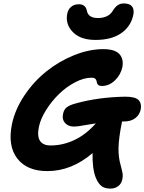

<svg xmlns="http://www.w3.org/2000/svg" viewBox="-20 -1006 850 1130"><path d="M542 -771Q457 -771 412.4 -813.7Q367.7 -856.4 374 -914.1Q377.4 -947.3 396.5 -964.1Q415.5 -981 443.8 -981Q483.9 -981 491.2 -942.9Q499.5 -899.9 556.2 -899.9Q618.2 -899.9 644 -942.9Q657.7 -964.8 672.6 -975.3Q687.5 -985.8 709 -985.8Q745.6 -985.8 759 -965.1Q772.5 -944.3 762.2 -908.2Q745.6 -845.2 689.5 -808.1Q633.3 -771 542 -771ZM414.1 -261.2Q381.3 -261.2 362.5 -282.5Q343.8 -303.7 351.1 -335.9Q355.5 -359.9 372.1 -373.8Q388.7 -387.7 428.2 -397.9Q558.6 -434.1 716.8 -437Q776.9 -437 795.9 -416.7Q814.9 -396.5 808.1 -361.8Q801.8 -330.6 776.4 -310.8Q751 -291 709 -291H698.2Q678.7 -193.8 677.5 -136.2Q676.3 -78.6 690.9 -30.8Q700.2 4.9 701.9 17.6Q703.6 30.3 700.2 47.9Q695.3 74.7 676 89.4Q656.7 104 628.9 104Q595.7 104 576.4 88.4Q557.1 72.8 543 38.1Q522.5 -16.1 524.9 -105Q400.9 1 258.8 1Q139.2 1 82 -72.8Q24.9 -146.5 49.8 -272.9Q67.9 -360.8 123 -443.4Q178.2 -525.9 252.4 -585.4Q326.7 -645 415.5 -680.9Q504.4 -716.8 587.9 -716.8Q655.8 -716.8 682.4 -688Q709 -659.2 700.2 -610.8Q689.9 -564.5 655.8 -532.2Q621.6 -500 580.1 -500Q566.4 -500 559.6 -505.1Q552.7 -510.3 551 -517.3Q549.3 -524.4 547.6 -531.5Q545.9 -538.6 539.1 -543.7Q532.2 -548.8 519 -548.8Q473.6 -548.8 421.6 -521.5Q369.6 -494.1 326.7 -452.1Q283.7 -410.2 251.2 -358.4Q218.8 -306.6 209 -259.8Q186.5 -149.9 278.8 -149.9Q349.6 -149.9 417.7 -181.9Q485.8 -213.9 543.9 -279.8Q522.5 -276.9 492.9 -271.5Q463.4 -266.1 445.6 -263.7Q427.7 -261.2 414.1 -261.2Z"/></svg>

Font: Shantell Sans Bouncy
Style: Bold Italic
Weight: 700
Italic angle: -11.31°
Designer: Stephen Nixon, Anya Danilova, Shantell Martin
Foundry: Arrow Type
Version: Version 1.006;[9816181b4]